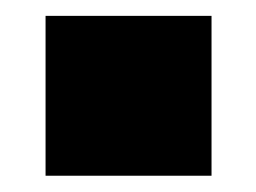

<svg xmlns="http://www.w3.org/2000/svg" viewBox="-20 -456 315 236"><path d="M36 -436.5H240V-240H36Z"/></svg>

Font: Overused Grotesk Black
Style: Regular
Weight: 900
Version: Version 0.004